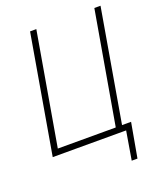

<svg xmlns="http://www.w3.org/2000/svg" viewBox="-158 -812 914 1084"><g transform="rotate(-20 298.5 -270.0)"><path d="M515.1 -36.1 478 171.4H443.4L472.2 0H415L421.4 -36.1ZM31.2 0 153.8 -710.9H191.4L74.7 -35.6H422.9L540 -710.9H577.1L454.6 0Z"/></g></svg>

Font: Roboto Condensed ExtraLight
Style: Italic
Weight: 250
Italic angle: -12°
Designer: Christian Robertson
Foundry: Google
Version: Version 3.008; 2023